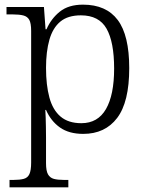

<svg xmlns="http://www.w3.org/2000/svg" viewBox="-20 -566 636 826"><path d="M21 240V208H39Q65 208 82 203.5Q99 199 106.5 183Q114 167 114 133V-433Q114 -466 106 -480.5Q98 -495 80.5 -499.5Q63 -504 35 -504H8V-536H169L176 -440H180Q200 -486 237.5 -516Q275 -546 337 -546Q437 -546 486.5 -480Q536 -414 536 -273Q536 -127 484 -58.5Q432 10 338 10Q277 10 238 -17.5Q199 -45 178 -93H175Q176 -79 176.5 -60.5Q177 -42 177.5 -20.5Q178 1 178 25V136Q178 169 186.5 184Q195 199 211.5 203.5Q228 208 254 208H274V240ZM330 -36Q401 -36 436 -97Q471 -158 471 -271Q471 -385 438.5 -442.5Q406 -500 328 -500Q272 -500 239.5 -473Q207 -446 192.5 -395Q178 -344 178 -274Q178 -200 192.5 -146.5Q207 -93 240.5 -64.5Q274 -36 330 -36Z"/></svg>

Font: Noto Serif Kannada Light
Style: Regular
Weight: 300
Version: Version 2.003